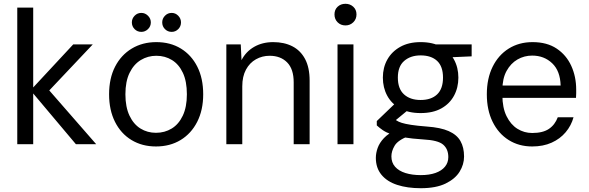

<svg xmlns="http://www.w3.org/2000/svg" viewBox="-20 -760 3102 1012"><path d="M380 0 141 -284 366 -526H469L212 -254L213 -314L487 0ZM71 0V-720H155V0Z M802 12Q729 12 673 -22Q617 -56 586 -118Q555 -180 555 -263Q555 -347 586.5 -408.5Q618 -470 674.5 -504Q731 -538 804 -538Q878 -538 933.5 -504Q989 -470 1020 -408.5Q1051 -347 1051 -263Q1051 -180 1019.5 -118Q988 -56 932 -22Q876 12 802 12ZM802 -60Q848 -60 885 -82.5Q922 -105 943.5 -150.5Q965 -196 965 -263Q965 -331 944 -376Q923 -421 886.5 -443.5Q850 -466 804 -466Q759 -466 722 -443.5Q685 -421 663 -376Q641 -331 641 -263Q641 -196 662.5 -150.5Q684 -105 720.5 -82.5Q757 -60 802 -60ZM725 -592Q704 -592 689.5 -606.5Q675 -621 675 -642Q675 -662 689.5 -677Q704 -692 725 -692Q745 -692 760 -677Q775 -662 775 -642Q775 -621 760 -606.5Q745 -592 725 -592ZM885 -592Q864 -592 849.5 -606.5Q835 -621 835 -642Q835 -662 849.5 -677Q864 -692 885 -692Q905 -692 919.5 -677Q934 -662 934 -642Q934 -621 919.5 -606.5Q905 -592 885 -592Z M1173 0V-526H1249L1253 -443Q1276 -488 1319.5 -513Q1363 -538 1420 -538Q1478 -538 1521 -516Q1564 -494 1588 -449Q1612 -404 1612 -335V0H1528V-326Q1528 -396 1493.5 -431Q1459 -466 1401 -466Q1362 -466 1329 -447.5Q1296 -429 1276.5 -393Q1257 -357 1257 -305V0Z M1759 0V-526H1843V0ZM1801 -626Q1776 -626 1759.5 -642.5Q1743 -659 1743 -684Q1743 -709 1759.5 -724.5Q1776 -740 1801 -740Q1825 -740 1842 -724.5Q1859 -709 1859 -684Q1859 -659 1842 -642.5Q1825 -626 1801 -626Z M2198 232Q2127 232 2073.5 214.5Q2020 197 1990.5 161Q1961 125 1961 72Q1961 47 1970.5 20Q1980 -7 2003.5 -32Q2027 -57 2070 -77L2134 -43Q2077 -21 2060 8Q2043 37 2043 64Q2043 97 2062.5 119Q2082 141 2117 152Q2152 163 2198 163Q2243 163 2275.5 151.5Q2308 140 2325.5 118.5Q2343 97 2343 68Q2343 26 2316 2.5Q2289 -21 2211 -25Q2150 -29 2109 -36Q2068 -43 2041.5 -52.5Q2015 -62 1997.5 -74Q1980 -86 1966 -99V-122L2065 -217L2144 -191L2036 -102L2049 -140Q2060 -132 2070 -125Q2080 -118 2097.5 -112.5Q2115 -107 2146.5 -102Q2178 -97 2230 -93Q2302 -88 2345 -69Q2388 -50 2407 -16.5Q2426 17 2426 65Q2426 107 2402.5 145Q2379 183 2328.5 207.5Q2278 232 2198 232ZM2197 -164Q2133 -164 2088.5 -188.5Q2044 -213 2021 -255.5Q1998 -298 1998 -351Q1998 -404 2021.5 -446Q2045 -488 2089.5 -513Q2134 -538 2197 -538Q2262 -538 2306 -513Q2350 -488 2373 -446Q2396 -404 2396 -351Q2396 -298 2373 -255.5Q2350 -213 2306 -188.5Q2262 -164 2197 -164ZM2197 -233Q2253 -233 2284 -262.5Q2315 -292 2315 -351Q2315 -410 2284 -439Q2253 -468 2197 -468Q2144 -468 2110.5 -439Q2077 -410 2077 -351Q2077 -292 2109.5 -262.5Q2142 -233 2197 -233ZM2285 -455 2260 -526H2466V-463Z M2785 12Q2715 12 2661 -22Q2607 -56 2576.5 -118Q2546 -180 2546 -263Q2546 -346 2576.5 -408Q2607 -470 2661.5 -504Q2716 -538 2787 -538Q2863 -538 2914 -504Q2965 -470 2991 -413Q3017 -356 3017 -288Q3017 -278 3017 -268Q3017 -258 3016 -244H2609V-309H2935Q2933 -386 2890.5 -426.5Q2848 -467 2785 -467Q2743 -467 2707.5 -446.5Q2672 -426 2650 -386Q2628 -346 2628 -286V-258Q2628 -192 2650 -147.5Q2672 -103 2707.5 -81Q2743 -59 2785 -59Q2841 -59 2873 -80.5Q2905 -102 2920 -142H3003Q2991 -98 2961.5 -63Q2932 -28 2887.5 -8Q2843 12 2785 12Z"/></svg>

Font: DM Sans 9pt
Style: Regular
Weight: 400
Designer: Colophon Foundry, Jonny Pinhorn
Foundry: Colophon Foundry
Version: Version 4.004;gftools[0.9.30]